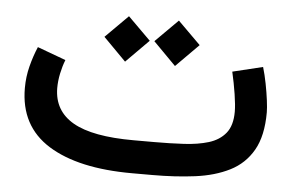

<svg xmlns="http://www.w3.org/2000/svg" viewBox="-42 -567 952 625"><g transform="rotate(5 434.0 -254.0)"><path d="M476.1 0H410.2Q233.9 0 136 -61Q38.1 -122.1 38.1 -246.1Q38.1 -282.7 46.9 -317.1Q55.7 -351.6 68.8 -382.3L161.6 -348.1Q153.3 -327.1 148.2 -302.7Q143.1 -278.3 143.1 -254.9Q143.6 -180.7 207.3 -144Q271 -107.4 405.3 -107.4H472.7Q523.9 -107.4 569.6 -109.9Q615.2 -112.3 650.4 -123Q685.5 -133.8 705.6 -158.7Q725.6 -183.6 725.6 -228.5Q725.6 -250 720 -285.9Q714.4 -321.8 706.1 -357.9L804.7 -381.8Q812 -357.4 817.6 -328.6Q823.2 -299.8 826.4 -274.7Q829.6 -249.5 829.6 -235.8Q829.6 -158.7 802.7 -111.8Q775.9 -64.9 727.8 -40.8Q679.7 -16.6 615.5 -8.3Q551.3 0 476.1 0ZM444.8 -434.6 518.6 -508.3 592.8 -434.6 518.6 -359.9ZM281.7 -434.6 355.5 -508.3 429.7 -434.6 355.5 -359.9Z"/></g></svg>

Font: Vazir Medium FD-WOL
Style: Medium-FD-WOL
Weight: 500
Designer: Saber Rastikerdar
Foundry: Saber Rastikerdar
Version: Version 30.0.0